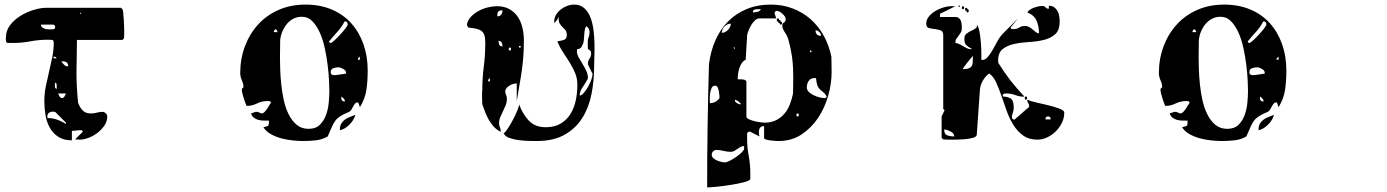

<svg xmlns="http://www.w3.org/2000/svg" viewBox="-20 -587 6040 836"><path d="M513 -547Q515 -545 516.5 -531.5Q518 -518 519 -500.5Q520 -483 520.5 -466.5Q521 -450 521 -441L520 -420L513 -413H315Q315 -367 314 -334Q313 -301 313 -271.5Q313 -242 314.5 -211.5Q316 -181 320 -140Q328 -118 340.5 -105.5Q353 -93 376 -93Q390 -93 402 -96.5Q414 -100 427 -100Q434 -100 440.5 -93.5Q447 -87 447 -80Q447 -59 435 -41Q423 -23 405 -9Q387 5 366 13Q345 21 327 21L307 20L340 -13Q340 -20 333 -20Q331 -20 325.5 -20Q320 -20 313.5 -19Q307 -18 301.5 -17.5Q296 -17 293 -17V24Q257 24 233.5 8.5Q210 -7 196.5 -31.5Q183 -56 178 -86.5Q173 -117 173 -146Q173 -179 179.5 -211Q186 -243 193.5 -274.5Q201 -306 207.5 -337.5Q214 -369 214 -401Q214 -413 205.5 -413.5Q197 -414 188 -414Q149 -414 112 -407Q75 -400 37 -400H13Q9 -400 7.5 -404Q6 -408 5.5 -413Q5 -418 5.5 -422Q6 -426 6 -426Q6 -454 24 -477.5Q42 -501 68.5 -517.5Q95 -534 125.5 -543.5Q156 -553 180 -553H507ZM333 -533 327 -527H333ZM220 -473Q219 -475 216.5 -477.5Q214 -480 213 -480H158Q158 -473 162.5 -469Q167 -465 173 -462.5Q179 -460 185.5 -459.5Q192 -459 197 -459Q203 -459 211.5 -459.5Q220 -460 220 -470ZM227 -333Q223 -339 220 -340H213V-333ZM247 -320Q253 -311 259.5 -304.5Q266 -298 277 -298Q277 -320 253 -320ZM227 -210Q227 -214 226.5 -219.5Q226 -225 220 -227Q219 -224 219 -217Q219 -212 219.5 -207Q220 -202 227 -200ZM233 -180Q235 -175 239 -167.5Q243 -160 250 -160Q257 -160 261 -167.5Q265 -175 267 -180ZM267 -53 220 -100H217Q215 -100 213.5 -100.5Q212 -101 211 -101Q201 -101 193.5 -96Q186 -91 186 -80Q186 -76 187 -73Q208 -73 228.5 -66Q249 -59 267 -47Z M1040 -210Q1040 -222 1033 -237.5Q1026 -253 1026 -269Q1026 -331 1046.5 -385.5Q1067 -440 1104 -480.5Q1141 -521 1193.5 -544Q1246 -567 1310 -567Q1374 -567 1424.5 -545.5Q1475 -524 1509.5 -485.5Q1544 -447 1562.5 -394.5Q1581 -342 1581 -280Q1581 -235 1575.5 -196.5Q1570 -158 1547 -120Q1547 -122 1544 -130Q1541 -138 1540 -140Q1540 -141 1537 -141Q1530 -141 1525.5 -135.5Q1521 -130 1517.5 -123Q1514 -116 1510 -109.5Q1506 -103 1500 -100Q1476 -90 1462.5 -81.5Q1449 -73 1440.5 -62Q1432 -51 1425 -34.5Q1418 -18 1407 7Q1383 21 1355 24Q1327 27 1300 27Q1280 27 1255 24.5Q1230 22 1205.5 15.5Q1181 9 1160 -2.5Q1139 -14 1127 -33Q1147 -37 1149 -41.5Q1151 -46 1151 -62Q1140 -62 1128 -62Q1116 -62 1105 -65Q1094 -68 1085.5 -74.5Q1077 -81 1073 -93L1093 -100H1100Q1102 -100 1110 -96.5Q1118 -93 1120 -93Q1126 -93 1132 -99.5Q1138 -106 1143.5 -114Q1149 -122 1153.5 -130Q1158 -138 1160 -140Q1158 -146 1153.5 -146.5Q1149 -147 1144 -147Q1121 -147 1099 -136.5Q1077 -126 1057 -126Q1054 -126 1053 -127Q1051 -132 1047.5 -141Q1044 -150 1041 -160Q1038 -170 1035.5 -180Q1033 -190 1033 -197V-200Q1034 -201 1037 -203.5Q1040 -206 1040 -207ZM1414 -192Q1414 -208 1412.5 -238.5Q1411 -269 1406.5 -305Q1402 -341 1394 -378Q1386 -415 1372.5 -445Q1359 -475 1340 -494.5Q1321 -514 1294 -514Q1274 -514 1257.5 -505.5Q1241 -497 1229 -482.5Q1217 -468 1209.5 -450Q1202 -432 1200 -413L1199 -337Q1199 -317 1200 -286Q1201 -255 1204.5 -220.5Q1208 -186 1215.5 -151.5Q1223 -117 1237 -89Q1251 -61 1272 -43.5Q1293 -26 1324 -26Q1355 -26 1373 -44Q1391 -62 1400 -87.5Q1409 -113 1411.5 -141.5Q1414 -170 1414 -192ZM1494 -480Q1494 -485 1491.5 -489.5Q1489 -494 1483 -494Q1481 -494 1480 -493Q1467 -468 1449 -448.5Q1431 -429 1413 -407Q1413 -400 1420 -400Q1424 -400 1436 -411Q1448 -422 1461 -436Q1474 -450 1484 -463Q1494 -476 1494 -480ZM1188 -447Q1188 -455 1180 -460Q1172 -455 1172 -447ZM1547 -340Q1538 -335 1538 -327H1547ZM1487 -270Q1487 -280 1474.5 -287Q1462 -294 1454 -294Q1443 -294 1431.5 -290Q1420 -286 1420 -273Q1420 -260 1433 -260H1440Q1443 -260 1449.5 -261Q1456 -262 1463.5 -263Q1471 -264 1477.5 -265Q1484 -266 1487 -267ZM1482 -145Q1482 -152 1477 -157.5Q1472 -163 1467 -167Q1466 -164 1466 -160Q1466 -145 1482 -145ZM1460 -23Q1460 -39 1466 -49Q1472 -59 1481.5 -66Q1491 -73 1503 -77.5Q1515 -82 1527 -87Q1522 -65 1501.5 -44.5Q1481 -24 1460 -20Z M2393 -493Q2393 -509 2401 -522.5Q2409 -536 2422 -546Q2435 -556 2450 -561.5Q2465 -567 2480 -567Q2507 -567 2524 -551.5Q2541 -536 2550.5 -512Q2560 -488 2564 -457.5Q2568 -427 2568.5 -397.5Q2569 -368 2568 -341.5Q2567 -315 2567 -299Q2567 -236 2555.5 -177.5Q2544 -119 2515.5 -73.5Q2487 -28 2438.5 -0.5Q2390 27 2317 27Q2305 27 2283 26.5Q2261 26 2238 23Q2215 20 2196.5 13Q2178 6 2173 -7Q2179 -9 2190.5 -26.5Q2202 -44 2213.5 -65.5Q2225 -87 2233 -107Q2241 -127 2240 -133Q2255 -92 2282 -62.5Q2309 -33 2356 -33Q2395 -33 2421.5 -49Q2448 -65 2464 -91Q2480 -117 2487 -150Q2494 -183 2494 -217Q2494 -246 2484 -269.5Q2474 -293 2460.5 -315Q2447 -337 2432 -359Q2417 -381 2407 -407Q2421 -409 2434.5 -413Q2448 -417 2448 -434Q2448 -448 2442 -455.5Q2436 -463 2429 -469.5Q2422 -476 2416.5 -485.5Q2411 -495 2413 -513Q2411 -509 2405 -500Q2399 -491 2393 -487ZM2160 -13Q2142 -22 2129.5 -36Q2117 -50 2108 -66Q2099 -82 2092.5 -99Q2086 -116 2080 -133Q2080 -136 2079.5 -145Q2079 -154 2079 -163.5Q2079 -173 2079 -181.5Q2079 -190 2080 -193Q2080 -247 2086.5 -297Q2093 -347 2093 -401Q2093 -422 2089 -434Q2085 -446 2076 -452.5Q2067 -459 2053 -462Q2039 -465 2020 -467Q2018 -468 2015.5 -473Q2013 -478 2013 -480Q2017 -500 2031.5 -515Q2046 -530 2065 -540Q2084 -550 2105 -555Q2126 -560 2144 -560Q2175 -560 2197.5 -547.5Q2220 -535 2234 -514.5Q2248 -494 2254.5 -467Q2261 -440 2261 -411Q2261 -376 2259 -346.5Q2257 -317 2253 -287Q2249 -257 2243 -223.5Q2237 -190 2230 -147V-224Q2224 -224 2215 -221.5Q2206 -219 2198.5 -214.5Q2191 -210 2185.5 -203.5Q2180 -197 2180 -190Q2180 -181 2183.5 -174Q2187 -167 2187 -157Q2187 -141 2181.5 -128Q2176 -115 2170 -102.5Q2164 -90 2158.5 -77.5Q2153 -65 2153 -50Q2153 -40 2156.5 -33Q2160 -26 2160 -17ZM2168 -542Q2153 -542 2149 -536Q2145 -530 2145 -516Q2157 -516 2162.5 -523.5Q2168 -531 2168 -542ZM2560 -267Q2559 -268 2556 -273.5Q2553 -279 2550 -286Q2547 -293 2544 -299Q2541 -305 2540 -307V-310Q2540 -322 2547 -332Q2554 -342 2554 -354Q2554 -361 2551.5 -365Q2549 -369 2540 -373L2539 -400Q2539 -415 2543 -424.5Q2547 -434 2547 -447Q2547 -464 2533 -473Q2532 -472 2529.5 -467Q2527 -462 2527 -460Q2526 -458 2525 -449.5Q2524 -441 2523.5 -430.5Q2523 -420 2522 -411Q2521 -402 2520 -400Q2513 -382 2508 -378Q2503 -374 2499.5 -374Q2496 -374 2494 -373.5Q2492 -373 2492 -363Q2492 -351 2499.5 -337.5Q2507 -324 2516 -309.5Q2525 -295 2532.5 -279Q2540 -263 2540 -247Q2540 -246 2537.5 -241Q2535 -236 2533 -233Q2527 -222 2515.5 -205Q2504 -188 2504 -171Q2512 -171 2522 -182.5Q2532 -194 2540.5 -209Q2549 -224 2554.5 -239.5Q2560 -255 2560 -264ZM2168 -385Q2168 -393 2164.5 -401Q2161 -409 2151 -409Q2151 -400 2154 -392.5Q2157 -385 2168 -385ZM2247 -387H2240V-380H2247ZM2200 -367Q2205 -367 2205 -373.5Q2205 -380 2200 -380Q2195 -380 2195 -373.5Q2195 -367 2200 -367ZM2113 -247Q2105 -242 2105 -233H2113Z M3247 193Q3244 200 3219 206.5Q3194 213 3162.5 218Q3131 223 3101 226Q3071 229 3059 229Q3059 94 3061 -39Q3063 -172 3067 -307Q3074 -364 3095 -411.5Q3116 -459 3150 -493.5Q3184 -528 3231 -547.5Q3278 -567 3337 -567Q3388 -567 3432 -550Q3476 -533 3510 -503Q3544 -473 3567 -431Q3590 -389 3600 -340L3601 -273Q3601 -223 3586 -170Q3571 -117 3542 -73.5Q3513 -30 3470 -1.5Q3427 27 3370 27Q3367 27 3356.5 26.5Q3346 26 3335 24.5Q3324 23 3315.5 20.5Q3307 18 3307 13V-38Q3290 -38 3286 -24Q3282 -10 3287 7L3247 -13Q3246 -14 3243 -14Q3240 -14 3240 -13Q3236 -12 3233 -7V17Q3233 55 3240 92Q3247 129 3247 167ZM3280 -547Q3272 -547 3265 -545Q3258 -543 3258 -533Q3267 -533 3278 -535.5Q3289 -538 3293 -547ZM3230 -80Q3230 -73 3240.5 -68Q3251 -63 3265 -59.5Q3279 -56 3292 -54.5Q3305 -53 3310 -53Q3338 -53 3359 -63.5Q3380 -74 3395 -91.5Q3410 -109 3419 -132Q3428 -155 3433 -180L3434 -250Q3434 -296 3429.5 -332.5Q3425 -369 3413 -413Q3409 -429 3397.5 -446Q3386 -463 3386 -477Q3386 -485 3393.5 -489Q3401 -493 3401 -503Q3401 -515 3386.5 -527.5Q3372 -540 3360 -540Q3359 -540 3356.5 -537.5Q3354 -535 3353 -533V-527L3360 -507H3287Q3277 -507 3267.5 -498.5Q3258 -490 3251 -478Q3244 -466 3239 -453.5Q3234 -441 3233 -433Q3233 -427 3232 -412Q3231 -397 3230 -380Q3229 -363 3228 -348Q3227 -333 3227 -327Q3217 -323 3210 -312.5Q3203 -302 3199 -289.5Q3195 -277 3193.5 -264Q3192 -251 3192 -242Q3195 -242 3206 -241.5Q3217 -241 3220 -240Q3222 -240 3226 -237Q3230 -234 3230 -233ZM3373 -500Q3380 -500 3378 -493H3380Q3385 -493 3385 -486.5Q3385 -480 3380 -480Q3373 -480 3375 -487H3373Q3368 -487 3368 -493H3367Q3362 -493 3362 -500Q3362 -507 3367 -507Q3372 -507 3372 -500ZM3162 -484Q3147 -484 3135 -472Q3123 -460 3123 -444Q3137 -444 3149.5 -456.5Q3162 -469 3162 -484ZM3555 -431Q3555 -440 3547.5 -447.5Q3540 -455 3531 -455Q3531 -431 3555 -431ZM3180 -380H3173L3180 -373ZM3513 -367H3507V-360H3513ZM3573 -160Q3578 -162 3580 -167Q3571 -181 3563 -187Q3555 -193 3549 -199Q3543 -205 3539 -215Q3535 -225 3533 -247H3527Q3509 -247 3501 -234.5Q3493 -222 3493 -207Q3493 -195 3502 -186.5Q3511 -178 3523.5 -172Q3536 -166 3549 -163Q3562 -160 3570 -160ZM3113 -160Q3113 -161 3112.5 -169.5Q3112 -178 3110.5 -188Q3109 -198 3105 -206Q3101 -214 3094 -214Q3083 -214 3078.5 -204Q3074 -194 3072 -181Q3070 -168 3070.5 -155.5Q3071 -143 3071 -138Q3097 -138 3113 -160ZM3207 -133Q3202 -140 3195 -145.5Q3188 -151 3180 -153V-150Q3180 -143 3189 -138Q3198 -133 3203 -133ZM3453 -80Q3458 -80 3458 -86.5Q3458 -93 3453 -93Q3448 -93 3448 -86.5Q3448 -80 3453 -80ZM3220 49Q3211 49 3204 53Q3197 57 3190.5 61.5Q3184 66 3177.5 70Q3171 74 3162 74Q3146 74 3130.5 70Q3115 66 3099 66Q3091 66 3085 72Q3079 78 3079 87Q3079 95 3086 101.5Q3093 108 3102.5 112Q3112 116 3121.5 118Q3131 120 3137 120Q3144 120 3157.5 113Q3171 106 3185 96.5Q3199 87 3209.5 76.5Q3220 66 3220 60Z M4160 -560Q4159 -557 4156.5 -557Q4154 -557 4153 -560Q4153 -563 4157 -563Q4161 -563 4160 -560ZM4453 -153Q4465 -147 4491.5 -141Q4518 -135 4545 -128.5Q4572 -122 4593 -114Q4614 -106 4614 -97Q4614 -74 4604 -53Q4594 -32 4577.5 -15.5Q4561 1 4540 11Q4519 21 4497 21Q4460 21 4435 3Q4410 -15 4392.5 -43Q4375 -71 4363 -105Q4351 -139 4340 -171Q4329 -203 4317 -229Q4305 -255 4287 -267Q4272 -257 4260.5 -237.5Q4249 -218 4247 -200L4233 0Q4232 9 4215 13.5Q4198 18 4176.5 19.5Q4155 21 4135 21Q4115 21 4108 21L4087 20L4080 13V-80L4093 -107L4087 -113V-433Q4087 -451 4075.5 -455Q4064 -459 4050 -460.5Q4036 -462 4024.5 -465Q4013 -468 4013 -484Q4013 -501 4024.5 -515Q4036 -529 4052.5 -539Q4069 -549 4087.5 -554.5Q4106 -560 4120 -560H4140L4073 -527V-513H4140Q4150 -513 4156 -507.5Q4162 -502 4164.5 -494.5Q4167 -487 4167.5 -478.5Q4168 -470 4168 -464Q4168 -453 4163.5 -445.5Q4159 -438 4154 -431.5Q4149 -425 4144.5 -418.5Q4140 -412 4140 -403V-400Q4150 -399 4158 -394.5Q4166 -390 4174 -385.5Q4182 -381 4190 -377Q4198 -373 4207 -373H4213Q4192 -385 4185.5 -393Q4179 -401 4179 -418Q4179 -433 4188.5 -440.5Q4198 -448 4209 -453Q4220 -458 4228 -463.5Q4236 -469 4233 -480Q4241 -471 4245 -448Q4249 -425 4251 -400Q4253 -375 4253 -353.5Q4253 -332 4253 -327Q4254 -326 4257 -326Q4270 -326 4281 -339Q4292 -352 4302 -369.5Q4312 -387 4321.5 -405Q4331 -423 4340 -433Q4344 -438 4354.5 -448.5Q4365 -459 4376.5 -470.5Q4388 -482 4398.5 -492.5Q4409 -503 4413 -507L4380 -467Q4382 -461 4385.5 -460.5Q4389 -460 4393 -460Q4407 -460 4417.5 -467Q4428 -474 4443 -474Q4453 -474 4461.5 -469Q4470 -464 4477 -458Q4484 -452 4490.5 -447Q4497 -442 4504 -442Q4504 -472 4493.5 -496.5Q4483 -521 4453 -533Q4461 -546 4482 -553.5Q4503 -561 4518 -561Q4528 -561 4532.5 -555Q4537 -549 4547 -549V-562Q4561 -562 4570 -555.5Q4579 -549 4584.5 -539Q4590 -529 4592 -517Q4594 -505 4594 -493Q4594 -455 4574 -437.5Q4554 -420 4524.5 -413Q4495 -406 4460 -404Q4425 -402 4395.5 -395.5Q4366 -389 4346 -373.5Q4326 -358 4326 -323Q4326 -316 4327 -313Q4353 -271 4379.5 -237Q4406 -203 4440 -167Q4439 -166 4437 -166Q4420 -166 4401 -173Q4382 -180 4362 -180Q4357 -180 4351.5 -178.5Q4346 -177 4346 -170Q4346 -168 4347 -167Q4375 -165 4384.5 -155Q4394 -145 4394 -117Q4394 -106 4390 -96.5Q4386 -87 4386 -76Q4386 -74 4387 -73Q4388 -68 4393 -67Q4394 -66 4397 -66L4427 -92Q4438 -102 4448 -110.5Q4458 -119 4460 -120L4461 -126Q4461 -133 4457 -138Q4453 -143 4453 -150ZM4173 -547Q4168 -547 4168 -553.5Q4168 -560 4173 -560Q4178 -560 4178 -553.5Q4178 -547 4173 -547ZM4193 -547Q4198 -547 4198 -540Q4198 -533 4193 -533Q4188 -533 4188 -540H4187Q4182 -540 4182 -546.5Q4182 -553 4187 -553Q4192 -553 4192 -547ZM4216 -343Q4215 -343 4208 -334.5Q4201 -326 4193 -316Q4185 -306 4178.5 -297Q4172 -288 4172 -286Q4188 -286 4197 -289Q4206 -292 4210.5 -298.5Q4215 -305 4215.5 -316Q4216 -327 4216 -343ZM4447 -153Q4442 -153 4442 -160Q4442 -167 4447 -167Q4452 -167 4452 -160Q4452 -153 4447 -153ZM4555 -67Q4555 -80 4543 -80Q4532 -80 4532 -67ZM4135 7Q4135 -6 4119 -14.5Q4103 -23 4091 -23Q4091 -3 4104 2Q4117 7 4135 7Z M5040 -210Q5040 -222 5033 -237.5Q5026 -253 5026 -269Q5026 -331 5046.5 -385.5Q5067 -440 5104 -480.5Q5141 -521 5193.5 -544Q5246 -567 5310 -567Q5374 -567 5424.5 -545.5Q5475 -524 5509.5 -485.5Q5544 -447 5562.5 -394.5Q5581 -342 5581 -280Q5581 -235 5575.5 -196.5Q5570 -158 5547 -120Q5547 -122 5544 -130Q5541 -138 5540 -140Q5540 -141 5537 -141Q5530 -141 5525.5 -135.5Q5521 -130 5517.5 -123Q5514 -116 5510 -109.5Q5506 -103 5500 -100Q5476 -90 5462.5 -81.5Q5449 -73 5440.5 -62Q5432 -51 5425 -34.5Q5418 -18 5407 7Q5383 21 5355 24Q5327 27 5300 27Q5280 27 5255 24.5Q5230 22 5205.5 15.5Q5181 9 5160 -2.5Q5139 -14 5127 -33Q5147 -37 5149 -41.5Q5151 -46 5151 -62Q5140 -62 5128 -62Q5116 -62 5105 -65Q5094 -68 5085.5 -74.5Q5077 -81 5073 -93L5093 -100H5100Q5102 -100 5110 -96.5Q5118 -93 5120 -93Q5126 -93 5132 -99.5Q5138 -106 5143.5 -114Q5149 -122 5153.5 -130Q5158 -138 5160 -140Q5158 -146 5153.5 -146.5Q5149 -147 5144 -147Q5121 -147 5099 -136.5Q5077 -126 5057 -126Q5054 -126 5053 -127Q5051 -132 5047.5 -141Q5044 -150 5041 -160Q5038 -170 5035.5 -180Q5033 -190 5033 -197V-200Q5034 -201 5037 -203.5Q5040 -206 5040 -207ZM5414 -192Q5414 -208 5412.5 -238.5Q5411 -269 5406.5 -305Q5402 -341 5394 -378Q5386 -415 5372.5 -445Q5359 -475 5340 -494.5Q5321 -514 5294 -514Q5274 -514 5257.5 -505.5Q5241 -497 5229 -482.5Q5217 -468 5209.5 -450Q5202 -432 5200 -413L5199 -337Q5199 -317 5200 -286Q5201 -255 5204.5 -220.5Q5208 -186 5215.5 -151.5Q5223 -117 5237 -89Q5251 -61 5272 -43.5Q5293 -26 5324 -26Q5355 -26 5373 -44Q5391 -62 5400 -87.5Q5409 -113 5411.5 -141.5Q5414 -170 5414 -192ZM5494 -480Q5494 -485 5491.5 -489.5Q5489 -494 5483 -494Q5481 -494 5480 -493Q5467 -468 5449 -448.5Q5431 -429 5413 -407Q5413 -400 5420 -400Q5424 -400 5436 -411Q5448 -422 5461 -436Q5474 -450 5484 -463Q5494 -476 5494 -480ZM5188 -447Q5188 -455 5180 -460Q5172 -455 5172 -447ZM5547 -340Q5538 -335 5538 -327H5547ZM5487 -270Q5487 -280 5474.5 -287Q5462 -294 5454 -294Q5443 -294 5431.5 -290Q5420 -286 5420 -273Q5420 -260 5433 -260H5440Q5443 -260 5449.5 -261Q5456 -262 5463.5 -263Q5471 -264 5477.5 -265Q5484 -266 5487 -267ZM5482 -145Q5482 -152 5477 -157.5Q5472 -163 5467 -167Q5466 -164 5466 -160Q5466 -145 5482 -145ZM5460 -23Q5460 -39 5466 -49Q5472 -59 5481.5 -66Q5491 -73 5503 -77.5Q5515 -82 5527 -87Q5522 -65 5501.5 -44.5Q5481 -24 5460 -20Z"/></svg>

Font: Genkaimincho
Style: Regular
Weight: 800
Designer: Dr. Ken Lunde (project architect, glyph set definition & overall production); Masataka HATTORI \u670D \u90E8 \u6B63 \u8C
Foundry: Adobe Systems Incorporated
Version: Version 1.00